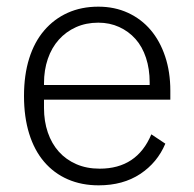

<svg xmlns="http://www.w3.org/2000/svg" viewBox="-20 -544 583 576"><path d="M276 12Q225 12 183.5 -6Q142 -24 112.5 -58.5Q83 -93 67.5 -143Q52 -193 52 -256Q52 -319 67.5 -368.5Q83 -418 112.5 -452.5Q142 -487 183 -505.5Q224 -524 275 -524Q324 -524 364 -505.5Q404 -487 432 -454Q460 -421 475.5 -374.5Q491 -328 491 -272V-245H112V-220Q112 -180 123.5 -146.5Q135 -113 156.5 -89Q178 -65 209 -51.5Q240 -38 279 -38Q391 -38 434 -141L476 -113Q452 -56 400.5 -22Q349 12 276 12ZM275 -476Q238 -476 208 -462.5Q178 -449 156.5 -425Q135 -401 123.5 -367.5Q112 -334 112 -294V-289H429V-297Q429 -337 418 -370.5Q407 -404 386.5 -427Q366 -450 337.5 -463Q309 -476 275 -476Z"/></svg>

Font: IBM Plex Sans KR Light
Style: Regular
Weight: 300
Designer: Mike Abbink; Paul van der Laan; Pieter van Rosmalen; Wujin Sim; Chorong Kim; Dohee Lee;
Foundry: Sandoll Inc.
Version: Version 1.001